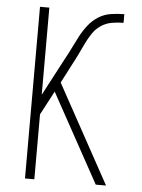

<svg xmlns="http://www.w3.org/2000/svg" viewBox="-53 -777 605 819"><g transform="rotate(5 250.0 -367.5)"><path d="M85 0V-735H125V-362L209 -521Q223 -546 235.5 -572Q248 -598 261.5 -623.5Q275 -649 293 -672Q311 -695 335.5 -710.5Q360 -726 389 -730.5Q418 -735 446 -735V-698Q421 -698 395.5 -693.5Q370 -689 349 -674.5Q328 -660 314 -639Q300 -618 289 -595Q278 -572 267 -549Q256 -526 244 -504L201 -421L432 0H388L179 -380L125 -278V0Z"/></g></svg>

Font: Iosevka SS04 Extralight
Style: Regular
Weight: 200
Monospace: yes
Designer: Belleve Invis
Foundry: Belleve Invis
Version: Version 19.0.0; ttfautohint (v1.8.4)